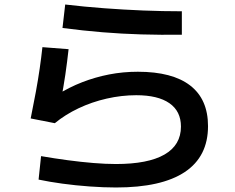

<svg xmlns="http://www.w3.org/2000/svg" viewBox="-20 -793 1040 851"><path d="M494 38Q440 38 377.5 33.5Q315 29 256.5 21Q198 13 151 3L162 -101Q220 -91 279.5 -83Q339 -75 394 -70.5Q449 -66 494 -66Q636 -66 709 -108Q782 -150 782 -232Q782 -300 731 -335.5Q680 -371 584 -371Q519 -371 453 -356Q387 -341 328 -313Q269 -285 223 -247L116 -268Q129 -332 139 -386.5Q149 -441 156 -489.5Q163 -538 168 -584L284 -575Q278 -520 269.5 -461.5Q261 -403 249 -344L232 -372Q286 -406 344 -428.5Q402 -451 463.5 -463Q525 -475 591 -475Q744 -475 823 -414Q902 -353 902 -234Q902 -99 799 -30.5Q696 38 494 38ZM786 -639Q692 -638 606 -640.5Q520 -643 434.5 -650Q349 -657 257 -669L269 -773Q354 -763 441 -756.5Q528 -750 614 -746.5Q700 -743 786 -743Z"/></svg>

Font: M PLUS 1 Thin SemiBold
Style: Regular
Weight: 600
Version: Version 1.001